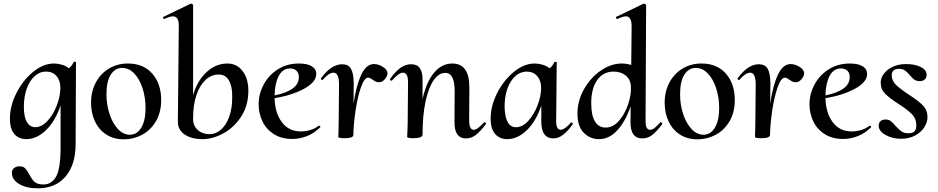

<svg xmlns="http://www.w3.org/2000/svg" viewBox="-20 -745 5110 1046"><path d="M387 -409Q394 -409 394 -405L392 43Q391 154 336.5 217.5Q282 281 185 281Q124 281 84.5 257.5Q45 234 45 198Q44 180 56.5 170.5Q69 161 86 161Q106 161 116.5 171.5Q127 182 139 204Q153 232 168.5 246Q184 260 217 260Q260 260 284.5 219Q309 178 310 66V-171Q282 -86 231 -36.5Q180 13 124 13Q83 13 58.5 -14.5Q34 -42 34 -99Q34 -167 69 -237Q104 -307 160 -353Q216 -399 274 -399Q295 -399 317 -392.5Q339 -386 355 -373Q372 -385 381 -407Q382 -409 387 -409ZM231 -355Q196 -355 168.5 -330Q141 -305 125.5 -261.5Q110 -218 110 -163Q110 -106 127 -79Q144 -52 172 -52Q207 -52 239 -86.5Q271 -121 290 -172Q309 -223 309 -266Q309 -306 288 -330.5Q267 -355 231 -355Z M476 -185Q476 -247 502 -295.5Q528 -344 573.5 -371.5Q619 -399 677 -399Q761 -399 809.5 -344Q858 -289 858 -200Q858 -133 829.5 -84.5Q801 -36 754.5 -11Q708 14 655 14Q599 14 558.5 -12.5Q518 -39 497 -84.5Q476 -130 476 -185ZM773 -157Q773 -214 756.5 -264.5Q740 -315 711 -345Q682 -375 646 -375Q607 -375 583.5 -338.5Q560 -302 560 -232Q560 -174 577 -123Q594 -72 623 -41.5Q652 -11 687 -11Q727 -11 750 -50Q773 -89 773 -157Z M1333 -251Q1333 -170 1294 -110Q1255 -50 1197 -18.5Q1139 13 1084 13Q1022 13 985 -13Q948 -39 949 -84L954 -599Q955 -628 947 -642Q939 -656 922 -656Q906 -656 876 -642H874Q870 -642 868.5 -646.5Q867 -651 870 -653L1019 -725H1021Q1025 -725 1028.5 -722Q1032 -719 1032 -717V-227Q1054 -304 1104.5 -351.5Q1155 -399 1219 -399Q1270 -399 1301.5 -358Q1333 -317 1333 -251ZM1245 -220Q1246 -273 1227.5 -306Q1209 -339 1172 -339Q1131 -339 1099.5 -309.5Q1068 -280 1050 -226.5Q1032 -173 1032 -103V-96Q1032 -60 1057.5 -37Q1083 -14 1121 -14Q1155 -14 1183.5 -38.5Q1212 -63 1229 -110Q1246 -157 1245 -220Z M1718 -60Q1721 -60 1724 -57Q1727 -54 1725 -52Q1692 -19 1652.5 -3.5Q1613 12 1572 12Q1513 12 1471.5 -14.5Q1430 -41 1409.5 -84.5Q1389 -128 1389 -177Q1389 -233 1416.5 -284.5Q1444 -336 1494 -367.5Q1544 -399 1609 -399Q1654 -399 1678.5 -384Q1703 -369 1703 -342Q1703 -298 1637.5 -262Q1572 -226 1476 -210Q1478 -130 1515.5 -79.5Q1553 -29 1619 -29Q1644 -29 1670 -36.5Q1696 -44 1716 -60ZM1476 -225Q1609 -253 1608 -324Q1609 -346 1596 -359Q1583 -372 1560 -372Q1520 -372 1498.5 -331Q1477 -290 1476 -225Z M2091 -346Q2091 -331 2077 -314Q2063 -297 2046 -297Q2035 -297 2027.5 -300.5Q2020 -304 2010 -311Q1995 -322 1986 -322Q1965 -322 1946.5 -269.5Q1928 -217 1917 -142.5Q1906 -68 1905 -10Q1905 8 1857 8Q1825 8 1823 1Q1823 -3 1824 -26Q1825 -49 1825 -74L1827 -284Q1827 -349 1797 -349Q1772 -349 1739 -311Q1737 -309 1736 -309Q1732 -309 1729.5 -312.5Q1727 -316 1729 -319Q1785 -395 1844 -395Q1877 -395 1891.5 -371.5Q1906 -348 1907 -293L1906 -180Q1920 -277 1947.5 -336.5Q1975 -396 2017 -396Q2041 -396 2065.5 -381Q2090 -366 2091 -346Z M2619 -79Q2623 -79 2626 -75.5Q2629 -72 2627 -69Q2597 -29 2572.5 -10Q2548 9 2519 9Q2454 9 2456 -83L2457 -248Q2457 -348 2406 -348Q2371 -348 2343 -308.5Q2315 -269 2298.5 -193Q2282 -117 2282 -10Q2282 -2 2269 3Q2256 8 2232 8Q2202 8 2198 1Q2198 -3 2199.5 -26Q2201 -49 2201 -74L2203 -297Q2203 -349 2175 -349Q2153 -349 2116 -307Q2114 -305 2113 -305Q2109 -305 2106 -308.5Q2103 -312 2105 -315Q2135 -357 2162.5 -376Q2190 -395 2220 -395Q2252 -395 2267 -374Q2282 -353 2282 -312V-205Q2302 -297 2344 -348Q2386 -399 2444 -399Q2538 -399 2537 -267L2536 -89Q2536 -38 2561 -38Q2572 -38 2585 -48Q2598 -58 2616 -77Q2618 -79 2619 -79Z M3093 -78Q3096 -78 3099 -74.5Q3102 -71 3101 -69Q3073 -30 3047.5 -10.5Q3022 9 2995 9Q2929 9 2929 -83V-170Q2901 -85 2850.5 -36Q2800 13 2743 13Q2703 13 2678 -14.5Q2653 -42 2653 -100Q2653 -167 2688 -237Q2723 -307 2779 -353Q2835 -399 2893 -399Q2914 -399 2936 -392.5Q2958 -386 2974 -373Q2991 -385 3000 -407Q3000 -408 3004 -408Q3015 -408 3013 -405L3010 -89Q3009 -38 3034 -38Q3056 -38 3090 -77Q3091 -78 3093 -78ZM2850 -355Q2796 -354 2762.5 -300Q2729 -246 2729 -162Q2732 -52 2791 -52Q2827 -52 2858.5 -87Q2890 -122 2909 -172.5Q2928 -223 2928 -266Q2928 -306 2906.5 -330.5Q2885 -355 2850 -355Z M3580 -79Q3584 -79 3586.5 -75.5Q3589 -72 3588 -69Q3557 -28 3533 -9.5Q3509 9 3479 9Q3413 9 3415 -83L3416 -166Q3387 -83 3343 -35Q3299 13 3243 13Q3195 13 3160.5 -21.5Q3126 -56 3126 -126Q3126 -196 3161.5 -259Q3197 -322 3253 -360.5Q3309 -399 3368 -399Q3393 -399 3419 -391L3421 -599Q3422 -656 3390 -656Q3374 -656 3344 -642H3342Q3338 -642 3336 -646.5Q3334 -651 3337 -653L3486 -725H3488Q3492 -725 3496 -722Q3500 -719 3500 -717L3497 -89Q3496 -38 3521 -38Q3533 -38 3545.5 -47.5Q3558 -57 3576 -77Q3578 -79 3580 -79ZM3417 -246V-279Q3413 -315 3387 -335Q3361 -355 3323 -355Q3266 -355 3233.5 -309Q3201 -263 3201 -183Q3201 -116 3221.5 -83Q3242 -50 3279 -50Q3317 -50 3347 -81.5Q3377 -113 3395 -158.5Q3413 -204 3417 -246Z M3601 -185Q3601 -247 3627 -295.5Q3653 -344 3698.5 -371.5Q3744 -399 3802 -399Q3886 -399 3934.5 -344Q3983 -289 3983 -200Q3983 -133 3954.5 -84.5Q3926 -36 3879.5 -11Q3833 14 3780 14Q3724 14 3683.5 -12.5Q3643 -39 3622 -84.5Q3601 -130 3601 -185ZM3898 -157Q3898 -214 3881.5 -264.5Q3865 -315 3836 -345Q3807 -375 3771 -375Q3732 -375 3708.5 -338.5Q3685 -302 3685 -232Q3685 -174 3702 -123Q3719 -72 3748 -41.5Q3777 -11 3812 -11Q3852 -11 3875 -50Q3898 -89 3898 -157Z M4361 -346Q4361 -331 4347 -314Q4333 -297 4316 -297Q4305 -297 4297.5 -300.5Q4290 -304 4280 -311Q4265 -322 4256 -322Q4235 -322 4216.5 -269.5Q4198 -217 4187 -142.5Q4176 -68 4175 -10Q4175 8 4127 8Q4095 8 4093 1Q4093 -3 4094 -26Q4095 -49 4095 -74L4097 -284Q4097 -349 4067 -349Q4042 -349 4009 -311Q4007 -309 4006 -309Q4002 -309 3999.5 -312.5Q3997 -316 3999 -319Q4055 -395 4114 -395Q4147 -395 4161.5 -371.5Q4176 -348 4177 -293L4176 -180Q4190 -277 4217.5 -336.5Q4245 -396 4287 -396Q4311 -396 4335.5 -381Q4360 -366 4361 -346Z M4719 -60Q4722 -60 4725 -57Q4728 -54 4726 -52Q4693 -19 4653.5 -3.5Q4614 12 4573 12Q4514 12 4472.5 -14.5Q4431 -41 4410.5 -84.5Q4390 -128 4390 -177Q4390 -233 4417.5 -284.5Q4445 -336 4495 -367.5Q4545 -399 4610 -399Q4655 -399 4679.5 -384Q4704 -369 4704 -342Q4704 -298 4638.5 -262Q4573 -226 4477 -210Q4479 -130 4516.5 -79.5Q4554 -29 4620 -29Q4645 -29 4671 -36.5Q4697 -44 4717 -60ZM4477 -225Q4610 -253 4609 -324Q4610 -346 4597 -359Q4584 -372 4561 -372Q4521 -372 4499.5 -331Q4478 -290 4477 -225Z M4767 -60Q4767 -77 4777.5 -85.5Q4788 -94 4805 -94Q4821 -94 4832.5 -85.5Q4844 -77 4858 -60Q4877 -39 4891.5 -29Q4906 -19 4929 -19Q4952 -19 4962 -29.5Q4972 -40 4972 -62Q4972 -99 4947.5 -123.5Q4923 -148 4875 -179Q4826 -210 4802 -234.5Q4778 -259 4778 -295Q4778 -321 4796 -344.5Q4814 -368 4845.5 -382Q4877 -396 4915 -396Q4964 -396 4995.5 -380.5Q5027 -365 5028 -339Q5029 -322 5018.5 -312.5Q5008 -303 4992 -303Q4973 -303 4961.5 -311Q4950 -319 4937 -335Q4923 -352 4910.5 -361Q4898 -370 4876 -370Q4857 -370 4847.5 -360.5Q4838 -351 4838 -336Q4838 -305 4861.5 -282.5Q4885 -260 4932 -229Q4983 -196 5008 -170.5Q5033 -145 5033 -108Q5033 -80 5016 -52.5Q4999 -25 4966 -7Q4933 11 4889 11Q4841 11 4804 -10Q4767 -31 4767 -60Z"/></svg>

Font: Cormorant Upright SemiBold
Style: Regular
Weight: 600
Designer: Christian Thalmann (Catharsis Fonts)
Foundry: Catharsis Fonts
Version: Version 3.302